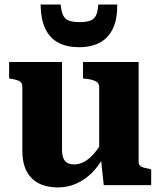

<svg xmlns="http://www.w3.org/2000/svg" viewBox="-20 -812 707 842"><path d="M252 -540V-158Q252 -136 257 -121Q262 -106 274 -98.5Q286 -91 306 -91Q328 -91 350 -103Q372 -115 394 -140.5Q416 -166 438 -206L437 -130Q415 -86 384 -55Q353 -24 315 -7Q277 10 234 10Q185 10 150 -8Q115 -26 96.5 -61.5Q78 -97 78 -149V-432Q78 -448 67 -455Q56 -462 31 -466L20 -468V-540ZM588 -540V-102Q588 -92 593.5 -86Q599 -80 610 -77Q621 -74 637 -71L643 -69V0H435L422 -121L415 -129V-431Q415 -448 400 -455.5Q385 -463 361 -466L344 -468V-540ZM326 -605Q380 -605 417.5 -625Q455 -645 475 -686.5Q495 -728 494 -792H411Q409 -761 401 -744.5Q393 -728 376 -721.5Q359 -715 329 -715Q300 -715 282.5 -721.5Q265 -728 257 -744.5Q249 -761 246 -792H158Q159 -728 178.5 -686.5Q198 -645 235.5 -625Q273 -605 326 -605Z"/></svg>

Font: Roboto Serif SemiCondensed
Style: Bold
Weight: 700
Width: 4
Designer: Greg Gazdowicz
Foundry: Commercial Type
Version: Version 1.007